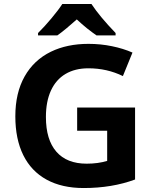

<svg xmlns="http://www.w3.org/2000/svg" viewBox="-20 -948 764 978"><path d="M58.1 -355.5Q58.1 -474.6 105.2 -558.3Q152.3 -642.1 239.3 -684.6Q321.8 -724.6 430.7 -724.6Q492.7 -724.6 550.5 -712.6Q608.4 -700.7 654.8 -680.2L606 -560.5Q524.9 -600.1 430.2 -600.1Q362.3 -600.1 313.7 -571.3Q265.1 -542.5 239.5 -486.8Q213.9 -431.2 213.9 -352.1Q213.9 -236.3 267.1 -175.3Q320.3 -114.3 421.4 -114.3Q479.5 -114.3 525.9 -128.4V-282.2H373V-400.4H668V-33.7Q550.8 9.8 406.2 9.8Q295.4 9.8 217.3 -33Q139.2 -75.7 98.6 -157.7Q58.1 -239.7 58.1 -355.5ZM297.4 -927.7H445.8Q488.3 -863.3 568.8 -779.8V-767.6H471.7Q451.7 -781.2 423.8 -803.2Q396.5 -825.2 371.1 -849.1Q348.1 -828.6 319.8 -804.7Q291 -780.8 272 -767.6H173.8V-779.8Q206.5 -812 242.4 -855Q278.3 -897.9 297.4 -927.7Z"/></svg>

Font: Viking Open Sans
Style: Bold
Weight: 700
Foundry: Ascender Corporation
Version: Version 2.001